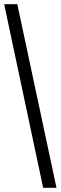

<svg xmlns="http://www.w3.org/2000/svg" viewBox="-20 -780 291 921"><path d="M187 121H251L63 -760H0Z"/></svg>

Font: Noto Serif Ethiopic Condensed
Style: Bold
Weight: 700
Width: 3
Designer: Monotype Design Team
Foundry: Monotype Imaging Inc.
Version: Version 2.102